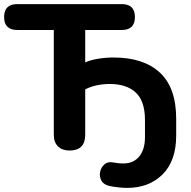

<svg xmlns="http://www.w3.org/2000/svg" viewBox="-23 -725 928 935"><path d="M596 190Q579 190 554.5 187.5Q530 185 512 181Q482 175 471 155Q460 135 464.5 112.5Q469 90 485.5 75.5Q502 61 527 66Q540 68 552 69.5Q564 71 578 71Q627 71 655 37Q683 3 683 -58V-140Q683 -233 638 -274.5Q593 -316 512 -316Q444 -316 392 -290V-69Q392 8 316 8Q280 8 259.5 -12Q239 -32 239 -69V-579H61Q-3 -579 -3 -642Q-3 -705 61 -705H570Q634 -705 634 -642Q634 -579 570 -579H392V-421Q415 -432 452.5 -438.5Q490 -445 530 -445Q676 -445 755.5 -371.5Q835 -298 835 -146V-65Q835 58 769 124Q703 190 596 190Z"/></svg>

Font: Chiron GoRound TC
Style: Bold
Weight: 700
Designer: Ryoko NISHIZUKA 西塚涼子 (kana, bopomofo & ideographs); Paul D. Hunt (Latin, Greek & Cyrillic); Sandoll Communications 산돌커뮤니
Foundry: Adobe
Version: Version 1.000;hotconv 1.1.1;makeotfexe 2.6.0